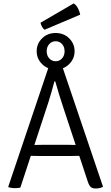

<svg xmlns="http://www.w3.org/2000/svg" viewBox="-20 -1068 634 1094"><path d="M256 -683H337L567 -4Q559 1 548.2 3.5Q537.5 6 524 6Q507 6 497.8 -1.8Q488.5 -9.5 481 -31L346 -439Q331 -483.5 317.5 -527.2Q304 -571 295 -604H290Q282.5 -575.5 272.8 -541.8Q263 -508 257 -489L96 1Q89.5 2.5 81 3.2Q72.5 4 64 4Q53 4 45.2 2.5Q37.5 1 29 -1L27 -4ZM226 -179Q223 -179 205.5 -179.2Q188 -179.5 170.2 -179.8Q152.5 -180 149 -180H122L145 -242H169Q172.5 -242 187.5 -242.2Q202.5 -242.5 217.2 -242.8Q232 -243 235 -243H352Q355 -243 370.2 -242.8Q385.5 -242.5 401 -242.2Q416.5 -242 420 -242H444L465 -180H438Q434.5 -180 416.5 -179.8Q398.5 -179.5 380.8 -179.2Q363 -179 360 -179ZM189 -776Q189 -819 219.8 -849.5Q250.5 -880 297 -880Q343.5 -880 374.2 -849.5Q405 -819 405 -776Q405 -733.5 374.2 -702.8Q343.5 -672 297 -672Q250.5 -672 219.8 -702.8Q189 -733.5 189 -776ZM246 -776Q246 -751.5 260.8 -735.2Q275.5 -719 297 -719Q319 -719 333.5 -735.2Q348 -751.5 348 -776Q348 -801 333.5 -817Q319 -833 297 -833Q275.5 -833 260.8 -817Q246 -801 246 -776ZM400 -1048.5Q413.5 -1040.5 423.5 -1022.2Q433.5 -1004 437 -984.5L234 -898.5Q224.5 -905.5 218.5 -917.2Q212.5 -929 211 -938.5Z"/></svg>

Font: Signika Negative Light Light
Style: Regular
Weight: 300
Version: Version 2.001